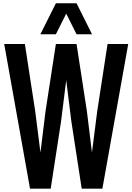

<svg xmlns="http://www.w3.org/2000/svg" viewBox="-20 -1141 801 1161"><path d="M380.4 -1058.6 317.9 -933.6H224.1L317.9 -1121.1H442.9L536.6 -933.6H442.9ZM442.9 -875 505.4 -468.8 536.1 -218.8 567.9 -468.8 630.4 -875H755.4L599.1 0H474.1L411.6 -406.2L380.4 -656.2L349.1 -406.2L286.6 0H161.6L5.4 -875H130.4L192.9 -468.8L224.6 -218.8L255.4 -468.8L317.9 -875Z"/></svg>

Font: OswaldRegular
Style: Regular
Weight: 400
Designer: vernon adams
Foundry: vernon adams
Version: Version 1.000